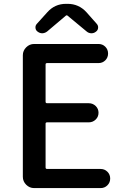

<svg xmlns="http://www.w3.org/2000/svg" viewBox="-20 -961 640 981"><path d="M154.3 0Q130.9 0 113.8 -17.1Q96.7 -34.2 96.7 -57.6V-678.7Q96.7 -702.1 113.8 -719.2Q130.9 -736.3 154.3 -736.3H483.4Q503.9 -736.3 518.1 -722.2Q532.2 -708 532.2 -687.5Q532.2 -667 518.1 -652.8Q503.9 -638.7 483.4 -638.7H220.7Q212.9 -638.7 212.9 -631.8V-441.4Q212.9 -433.6 220.7 -433.6H433.6Q454.1 -433.6 468.8 -419.4Q483.4 -405.3 483.4 -384.8Q483.4 -364.3 468.8 -350.1Q454.1 -335.9 433.6 -335.9H220.7Q212.9 -335.9 212.9 -329.1V-105.5Q212.9 -97.7 220.7 -97.7H494.1Q514.6 -97.7 528.8 -83.5Q543 -69.3 543 -48.8Q543 -28.3 528.8 -14.2Q514.6 0 494.1 0ZM172.9 -798.8Q161.1 -806.6 161.1 -821.3Q161.1 -831.1 168 -838.9L221.7 -898.4Q259.8 -941.4 317.4 -941.4H325.2Q382.8 -941.4 421.9 -898.4L474.6 -838.9Q481.4 -831.1 481.4 -821.3Q481.4 -806.6 469.7 -798.8Q460 -791 447.3 -791Q446.3 -791 445.3 -791Q431.6 -792 421.9 -800.8L324.2 -881.8Q323.2 -882.8 321.3 -882.8Q319.3 -882.8 317.4 -881.8L221.7 -800.8Q210.9 -792 197.3 -791Q196.3 -791 195.3 -791Q183.6 -791 172.9 -798.8Z"/></svg>

Font: Gen Jyuu Gothic Medium
Style: Regular
Weight: 500
Designer: [Source Han Sans]
Ryoko NISHIZUKA  (kana & ideographs); Paul D. Hunt (Latin, Greek & Cyrillic); Wenlong ZHANG  (bopomofo
Version: Version 1.002.20150607